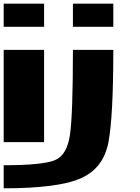

<svg xmlns="http://www.w3.org/2000/svg" viewBox="-20 -895 759 1040"><path d="M0 -750V-875H218.8V-750ZM218.8 -125H0V-625H218.8ZM593.8 -875V-750H375V-875ZM0 0Q210.9 0 277.3 -27.3Q343.8 -54.7 359.4 -168Q375 -281.2 375 -625H593.8Q593.8 -265.6 567.4 -125Q541 15.6 418.9 70.3Q296.9 125 0 125Z"/></svg>

Font: CraftyPE
Style: Regular
Weight: 400
Designer: Erek Butcher
Foundry: Haunted Coop
Version: Version 0.018;April 4, 2024;FontCreator 15.0.0.2962 64-bit